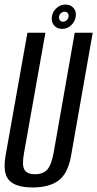

<svg xmlns="http://www.w3.org/2000/svg" viewBox="-28 -819 427 844"><path d="M115.5 5Q42 5 12.5 -26Q-17 -57 -3.5 -135L92.5 -675H171.5L77.5 -146Q67.5 -91.5 80 -72.2Q92.5 -53 126 -53Q159.5 -53 178.5 -72.2Q197.5 -91.5 207.5 -146L300.5 -675H379.5L284.5 -135Q271 -57 230 -26Q189 5 115.5 5ZM245 -692Q222.5 -692 209.5 -707.5Q196.5 -723 200 -746Q203.5 -768 220.5 -783.5Q237.5 -799 260 -799Q282.5 -799 295.5 -783.5Q308.5 -768 305 -746Q301.5 -723.5 284.5 -707.8Q267.5 -692 245 -692ZM249 -723.5Q257.5 -723.5 264.8 -730Q272 -736.5 273.5 -746Q274.5 -755.5 269.8 -761.5Q265 -767.5 256 -767.5Q247.5 -767.5 240.2 -761.5Q233 -755.5 231.5 -746Q230.5 -736.5 235.2 -730Q240 -723.5 249 -723.5Z"/></svg>

Font: Anybody Condensed Regular
Style: Italic
Weight: 400
Width: 3
Italic angle: -10°
Designer: Tyler Finck
Foundry: Etcetera Type Company
Version: Version 1.010; ttfautohint (v1.8.3) -l 8 -r 50 -G 200 -x 14 